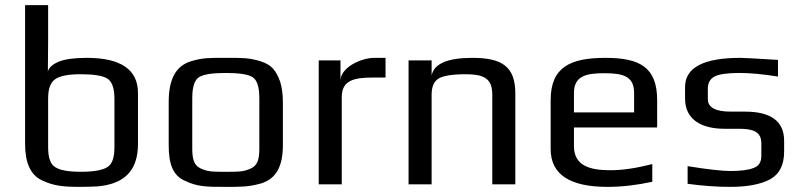

<svg xmlns="http://www.w3.org/2000/svg" viewBox="-20 -720 3129 750"><path d="M519 -357C519 -448 452 -494 319 -494C270 -494 234 -489 209 -479C184 -468 170 -455 167 -440C167 -461 168 -534 168 -555V-700H78V-158C78 -88 97 -38 143 -16C189 6 225 10 294 10C321 10 343 9 362 8C461 -1 519 -49 519 -158ZM427 -145C427 -104 418 -78 399 -67C380 -55 345 -49 296 -49C247 -49 214 -55 196 -67C177 -78 168 -104 168 -145V-335C168 -373 177 -398 196 -411C215 -424 248 -430 295 -430C344 -430 379 -425 398 -414C417 -403 427 -376 427 -335Z M1085 -321C1085 -353 1081 -380 1074 -402C1058 -445 1041 -467 997 -481C950 -495 925 -494 862 -494C799 -494 774 -495 727 -481C663 -462 639 -405 639 -321V-153C639 -82 654 -35 702 -14C752 10 786 10 862 10C923 10 951 10 998 -3C1060 -21 1085 -72 1085 -153ZM993 -140C993 -100 987 -74 960 -62C930 -48 909 -49 862 -49C815 -49 794 -48 764 -62C737 -74 731 -100 731 -140V-336C731 -381 740 -408 758 -419C776 -430 811 -435 862 -435C913 -435 948 -430 966 -419C984 -408 993 -381 993 -336Z M1310 -405V-484H1225V0H1315V-341C1315 -407 1364 -417 1436 -417H1486V-494H1442C1390 -494 1310 -456 1310 -405Z M1825 -494C1728 -494 1675 -471 1666 -425V-484H1576V0H1666V-350C1666 -381 1675 -402 1693 -413C1711 -424 1746 -430 1799 -430C1822 -430 1841 -428 1856 -424C1890 -414 1903 -391 1903 -350V0H1993V-355C1993 -461 1940 -494 1825 -494Z M2345 -494C2208 -494 2131 -458 2131 -329V-138C2131 -39 2205 10 2353 10C2410 10 2468 3 2528 -10V-79C2465 -63 2411 -55 2365 -55C2283 -55 2222 -73 2222 -149V-222H2547V-329C2547 -458 2478 -494 2345 -494ZM2340 -434C2413 -434 2457 -423 2457 -357V-281H2222V-357C2222 -423 2269 -434 2340 -434Z M2810 -217H2865C2918 -217 2954 -208 2954 -160V-111C2954 -87 2944 -71 2924 -64C2904 -56 2874 -52 2834 -52C2802 -52 2746 -58 2666 -71V-2C2725 6 2780 10 2832 10C2900 10 2952 0 2989 -20C3025 -40 3043 -76 3043 -128V-170C3043 -246 2992 -284 2890 -284H2834C2775 -284 2745 -300 2745 -333V-374C2745 -396 2754 -412 2771 -421C2788 -430 2820 -435 2868 -435C2911 -435 2962 -430 3019 -421V-486C2937 -491 2888 -494 2872 -494C2728 -494 2656 -456 2656 -380V-335C2656 -252 2721 -217 2810 -217Z"/></svg>

Font: Gamestation Text
Style: Bold
Weight: 400
Designer: Jonas Hecksher
Foundry: Jonas Hecksher, Playtypeª, e-types AS
Version: Version 1.003